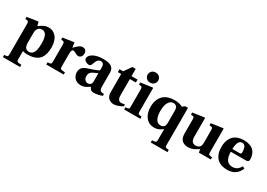

<svg xmlns="http://www.w3.org/2000/svg" viewBox="5 -1691 4018 2891"><g transform="rotate(30 2014.0 -245.0)"><path d="M234.9 -151.9Q234.9 -121.1 238.8 -101.1Q252 -34.2 317.9 -34.2Q355.5 -34.2 378.9 -59.6Q402.3 -85 412.1 -128.7Q421.9 -172.4 421.9 -236.8Q421.9 -283.7 415.8 -318.6Q409.7 -353.5 400.4 -373.3Q391.1 -393.1 377.2 -405Q363.3 -417 350.3 -420.9Q337.4 -424.8 321.8 -424.8Q263.2 -424.8 242.2 -365.2Q234.9 -344.2 234.9 -310.1ZM19 191.9Q62.5 189.5 73.2 181.9Q84 174.3 84 143.1V-380.9Q84 -409.7 78.4 -420.2Q72.8 -430.7 60.1 -432.1L24.9 -437V-473.1L216.8 -502L234.9 -433.1Q279.8 -467.3 316.2 -484.6Q352.5 -502 399.9 -502Q436 -502 468 -487.1Q500 -472.2 525.6 -443.1Q551.3 -414.1 566.2 -366.5Q581.1 -318.8 581.1 -258.8Q581.1 -194.8 567.1 -146.7Q553.2 -98.6 530 -68.6Q506.8 -38.6 471.7 -20.3Q436.5 -2 398.9 5.1Q361.3 12.2 314 12.2Q265.6 12.2 234.9 0V143.1Q234.9 174.3 248.5 181.9Q262.2 189.5 317.9 191.9V230H19Z M640.6 0V-38.1Q684.1 -40.5 694.8 -48.1Q705.6 -55.7 705.6 -86.9V-380.9Q705.6 -409.7 700 -420.2Q694.3 -430.7 681.6 -432.1L647 -437V-473.1L841.8 -502L853.5 -414.1Q899.9 -462.9 928.2 -482.4Q956.5 -502 986.8 -502Q1018.6 -502 1037.6 -483.2Q1056.6 -464.4 1056.6 -432.1Q1056.6 -396.5 1040.5 -375Q1031.7 -363.3 1018.1 -356.2Q1004.4 -349.1 989.7 -349.1Q971.2 -349.1 943.8 -365.2Q908.7 -386.2 890.6 -386.2Q873 -386.2 865 -368.2Q856.9 -350.1 856.9 -311V-86.9Q856.9 -55.7 870.6 -48.3Q884.3 -41 942.9 -38.1V0Z M1249.5 -149.9Q1249.5 -111.3 1271.2 -88.6Q1293 -65.9 1323.7 -65.9Q1348.1 -65.9 1366.2 -81.5Q1384.3 -97.2 1385.7 -133.8V-278.8Q1378.4 -275.4 1360.4 -267.6Q1342.3 -259.8 1325.9 -252.2Q1309.6 -244.6 1295.9 -236.8Q1272.5 -223.1 1261 -203.4Q1249.5 -183.6 1249.5 -149.9ZM1095.7 -132.8Q1095.7 -177.7 1120.1 -208Q1144.5 -238.3 1201.7 -257.8Q1210.9 -260.7 1241 -270.8Q1271 -280.8 1285.6 -285.9Q1300.3 -291 1323 -299.6Q1345.7 -308.1 1360.6 -315.2Q1375.5 -322.3 1385.7 -329.1V-381.8Q1385.7 -421.4 1369.1 -438.7Q1352.5 -456.1 1327.6 -456.1Q1302.7 -456.1 1280.8 -435.1Q1258.8 -414.1 1239.7 -356Q1226.6 -315.9 1198.7 -315.9Q1183.6 -315.9 1163.8 -321.8Q1144 -327.6 1126.5 -343Q1108.9 -358.4 1108.9 -378.9Q1108.9 -429.7 1174.1 -465.8Q1239.3 -502 1345.7 -502Q1382.3 -502 1411.6 -497.3Q1440.9 -492.7 1460.2 -485.4Q1479.5 -478 1493.4 -466.1Q1507.3 -454.1 1514.9 -443.1Q1522.5 -432.1 1526.6 -416.5Q1530.8 -400.9 1531.7 -389.2Q1532.7 -377.4 1532.7 -361.8V-130.9Q1532.7 -65.4 1564.5 -56.2Q1586.9 -48.8 1612.8 -50.8L1615.7 -18.1Q1586.4 -6.3 1544.9 2.9Q1503.4 12.2 1467.8 12.2Q1435.1 12.2 1418.5 -2.9Q1401.9 -18.1 1389.6 -45.9Q1388.7 -44.9 1372.1 -33.9Q1355.5 -22.9 1350.3 -20Q1345.2 -17.1 1329.6 -8.8Q1314 -0.5 1303.7 2.7Q1293.5 5.9 1277.6 9Q1261.7 12.2 1246.6 12.2Q1174.8 12.2 1135.3 -30Q1095.7 -72.3 1095.7 -132.8Z M1630.9 -439.9V-490.2H1693.8L1781.7 -616.2H1839.8V-490.2H1943.8V-439.9H1839.8V-154.8Q1839.8 -108.4 1856.9 -85.7Q1874 -63 1903.8 -63Q1935.5 -63 1960.4 -73.2L1971.7 -42Q1930.7 -16.6 1887.5 -2.2Q1844.2 12.2 1812.5 12.2Q1790.5 12.2 1769.3 4.4Q1748 -3.4 1729.5 -18.3Q1710.9 -33.2 1699.7 -58.8Q1688.5 -84.5 1688.5 -117.2V-439.9Z M1994.1 0V-38.1Q2037.6 -40.5 2048.3 -48.1Q2059.1 -55.7 2059.1 -86.9V-380.9Q2059.1 -409.7 2053.5 -420.2Q2047.9 -430.7 2035.2 -432.1L2000.5 -437V-473.1L2203.1 -502L2210.4 -496.1V-86.9Q2210.4 -55.7 2221.2 -48.1Q2231.9 -40.5 2275.4 -38.1V0ZM2038.1 -632.8Q2038.1 -669.4 2063.2 -694.8Q2088.4 -720.2 2129.4 -720.2Q2170.9 -720.2 2196 -694.8Q2221.2 -669.4 2221.2 -632.8Q2221.2 -596.2 2195.6 -570.6Q2169.9 -544.9 2129.4 -544.9Q2088.4 -544.9 2063.2 -570.3Q2038.1 -595.7 2038.1 -632.8Z M2477.1 -255.9Q2477.1 -162.1 2505.9 -113.5Q2534.7 -64.9 2585 -64.9Q2664.1 -64.9 2664.1 -151.9V-353Q2664.1 -389.6 2660.2 -402.8Q2645.5 -456.1 2589.4 -456.1Q2540.5 -456.1 2508.8 -404.3Q2477.1 -352.5 2477.1 -255.9ZM2318.4 -234.9Q2318.4 -364.7 2392.1 -437Q2424.8 -468.8 2474.9 -485.4Q2524.9 -502 2585 -502Q2667 -502 2725.1 -471.2L2768.1 -502H2814.9V143.1Q2814.9 173.8 2825.9 181.6Q2836.9 189.5 2880.4 191.9V230H2589.4V191.9Q2640.1 189.5 2652.1 181.9Q2664.1 174.3 2664.1 143.1V-46.9Q2597.7 12.2 2521 12.2Q2427.7 12.2 2373 -55.9Q2318.4 -124 2318.4 -234.9Z M2903.8 -437V-473.1L3106.9 -502L3113.8 -496.1V-175.8Q3113.8 -118.7 3135 -92.8Q3156.2 -66.9 3197.8 -66.9Q3228.5 -66.9 3249 -80.6Q3269.5 -94.2 3276.9 -113.8Q3284.7 -133.8 3284.7 -169.9V-380.9Q3284.7 -409.7 3279.1 -420.2Q3273.4 -430.7 3260.7 -432.1L3226.1 -437V-473.1L3428.7 -502L3436 -496.1V-86.9Q3436 -55.7 3446.8 -48.1Q3457.5 -40.5 3501 -38.1V0H3293L3284.7 -56.2Q3277.8 -52.2 3253.2 -36.9Q3228.5 -21.5 3212.2 -12.9Q3195.8 -4.4 3166.7 3.9Q3137.7 12.2 3107.9 12.2Q3079.1 12.2 3054.7 4.9Q3030.3 -2.4 3008.8 -18.8Q2987.3 -35.2 2975.1 -65.7Q2962.9 -96.2 2962.9 -138.2V-380.9Q2962.9 -409.7 2957.3 -420.2Q2951.7 -430.7 2939 -432.1Z M3702.6 -299.8H3826.7Q3844.2 -299.8 3851.1 -306.6Q3857.9 -313.5 3857.9 -333Q3857.9 -353.5 3855.2 -372.6Q3852.5 -391.6 3845.5 -411.6Q3838.4 -431.6 3823.2 -443.8Q3808.1 -456.1 3786.6 -456.1Q3763.2 -456.1 3746.1 -442.1Q3729 -428.2 3720 -404.5Q3710.9 -380.9 3706.8 -354.7Q3702.6 -328.6 3702.6 -299.8ZM3543.9 -245.1Q3543.9 -288.6 3552.2 -325.9Q3560.5 -363.3 3579.1 -396Q3597.7 -428.7 3625.7 -451.9Q3653.8 -475.1 3695.8 -488.5Q3737.8 -502 3790.5 -502Q3845.7 -502 3887.7 -487.8Q3929.7 -473.6 3953.1 -452.6Q3976.6 -431.6 3991 -402.3Q4005.4 -373 4010 -347.4Q4014.6 -321.8 4014.6 -293.9Q4014.6 -270.5 4002 -261.2Q3989.3 -252 3960.9 -252H3702.6Q3702.6 -210.9 3709.7 -178.2Q3716.8 -145.5 3731.9 -119.4Q3747.1 -93.3 3773.7 -79.1Q3800.3 -64.9 3836.9 -64.9Q3924.3 -64.9 3970.7 -153.8L4006.8 -133.8Q3950.2 12.2 3788.6 12.2Q3734.4 12.2 3691.9 -1.7Q3649.4 -15.6 3622.1 -39.1Q3594.7 -62.5 3576.7 -95.9Q3558.6 -129.4 3551.3 -166Q3543.9 -202.6 3543.9 -245.1Z"/></g></svg>

Font: Linguistics Pro
Style: Bold
Weight: 700
Designer: Stefan Peev, Context Ltd
Foundry: Stefan Peev, Context Ltd
Version: Version 001.000